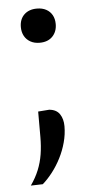

<svg xmlns="http://www.w3.org/2000/svg" viewBox="-50 -539 336 726"><g transform="rotate(-5 118.0 -175.5)"><path d="M117.9 -378.1Q97.7 -378.1 82.8 -386.5Q67.9 -394.9 59.9 -409.5Q51.9 -424.2 51.9 -443.4Q51.9 -472.9 69.9 -490.4Q88 -507.8 118.2 -507.8Q138.8 -507.8 153.5 -499.8Q168.2 -491.9 176.3 -477.4Q184.3 -463 184.3 -443.4Q184.3 -414.6 166.7 -396.4Q149.1 -378.1 117.9 -378.1ZM37.3 157Q56.9 129.1 68.2 101.1Q79.5 73.2 84.4 42.6Q89.3 12 89.3 -23.7Q89.3 -46.9 89.3 -71Q89.3 -95.2 89.3 -119.5L131.3 -122.7Q158.8 -120.3 171.2 -101.7Q183.6 -83.1 183.6 -55.8Q183.6 -24.9 175.3 5.5Q167.1 36 152.8 64Q138.5 92 120.4 115.3Q102.4 138.6 82.9 155.7Z"/></g></svg>

Font: Commissioner Thin
Style: Regular
Weight: 100
Designer: Kostas Bartsokas
Foundry: Kostas Bartsokas
Version: Version 1.001;gftools[0.9.23]